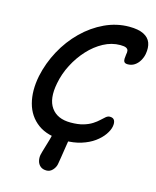

<svg xmlns="http://www.w3.org/2000/svg" viewBox="-132 -801 889 1092"><g transform="rotate(15 312.5 -255.0)"><path d="M248 201Q225 201 211.5 189.5Q198 178 193.5 160.5Q189 143 192 125Q196 107 204.5 79.5Q213 52 220.5 25.5Q228 -1 231 -16Q234 -32 246 -43Q258 -54 274 -60Q290 -66 303 -66Q318 -66 326.5 -56.5Q335 -47 330 -26Q324 11 318.5 45.5Q313 80 309 107Q305 134 302 149Q298 169 283 185Q268 201 248 201ZM300 10Q202 10 145 -32Q88 -74 69 -145.5Q50 -217 68 -307Q85 -387 124.5 -460Q164 -533 221.5 -589.5Q279 -646 348.5 -678.5Q418 -711 492 -711Q546 -711 577 -695.5Q608 -680 618.5 -652Q629 -624 622 -585Q618 -564 606.5 -544.5Q595 -525 577.5 -513.5Q560 -502 538 -502Q523 -502 517.5 -509Q512 -516 512.5 -528Q513 -540 515 -554Q518 -566 516.5 -576Q515 -586 504.5 -591.5Q494 -597 470 -597Q419 -597 371.5 -571.5Q324 -546 284.5 -503Q245 -460 217 -406Q189 -352 178 -294Q159 -199 195 -148.5Q231 -98 309 -98Q353 -98 383.5 -107Q414 -116 435 -129.5Q456 -143 470 -156.5Q484 -170 495 -179Q506 -188 518 -188Q538 -188 545 -174.5Q552 -161 548 -139Q544 -116 525.5 -89.5Q507 -63 476 -40.5Q445 -18 401 -4Q357 10 300 10Z"/></g></svg>

Font: Shantell Sans Medium
Style: Italic
Weight: 500
Italic angle: -11°
Designer: Stephen Nixon, Anya Danilova, Shantell Martin
Foundry: Arrow Type
Version: Version 1.011;[c5ecc13dd]